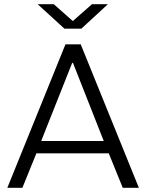

<svg xmlns="http://www.w3.org/2000/svg" viewBox="-20 -898 698 918"><path d="M15 0 293 -686H366L644 0H567L500 -165H154L87 0ZM177 -224H476L329 -597H325ZM288 -761 160 -878H237L342 -785H314L420 -878H496L369 -761Z"/></svg>

Font: Chivo ExtraLight
Style: Regular
Weight: 250
Designer: Hector Gatti
Foundry: Omnibus-Type
Version: Version 2.002